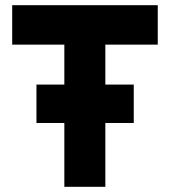

<svg xmlns="http://www.w3.org/2000/svg" viewBox="-20 -720 655 740"><path d="M228 0V-246H120.5V-394H228V-548H27V-700H588V-548H386V-394H495.5V-246H386V0Z"/></svg>

Font: Overpass Black
Style: Regular
Weight: 900
Designer: Delve Withrington, Dave Bailey, Thomas Jockin
Foundry: Delve Fonts LLC
Version: Version 4.000; ttfautohint (v1.8.3)